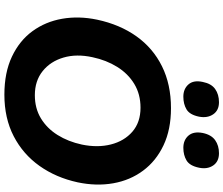

<svg xmlns="http://www.w3.org/2000/svg" viewBox="-90 -891 994 854"><g transform="rotate(90 407.0 -464.0)"><path d="M401 13.5Q303 13.5 232 -20Q161 -53.5 118.8 -111.2Q76.5 -169 63.5 -243.2Q50.5 -317.5 67.5 -399Q89 -500 141.5 -573.8Q194 -647.5 274.8 -687.5Q355.5 -727.5 461 -727.5Q556.5 -727.5 626.5 -694.2Q696.5 -661 739.2 -603.2Q782 -545.5 795.2 -470.8Q808.5 -396 791 -312.5Q770 -216 718 -142.8Q666 -69.5 586 -28Q506 13.5 401 13.5ZM403.5 -122Q462 -122 506.5 -149Q551 -176 580.5 -223.2Q610 -270.5 623 -331Q637.5 -401 622.5 -460.2Q607.5 -519.5 565.8 -555.8Q524 -592 459 -592Q399 -592 353.2 -564.2Q307.5 -536.5 277.5 -488.2Q247.5 -440 234.5 -378.5Q219 -307.5 236 -249.5Q253 -191.5 296.2 -156.8Q339.5 -122 403.5 -122ZM637.5 -782.5Q603 -782.5 583.2 -805.2Q563.5 -828 571.5 -869Q579.5 -907 603.5 -924Q627.5 -941 661.5 -941Q698.5 -941 716 -915.2Q733.5 -889.5 726 -852.5Q717.5 -811 693.8 -796.8Q670 -782.5 637.5 -782.5ZM410 -782.5Q375.5 -782.5 355.5 -805.2Q335.5 -828 344.5 -869Q352 -907 376 -924Q400 -941 434.5 -941Q471 -941 488.5 -915.2Q506 -889.5 499 -852.5Q490.5 -811 466.8 -796.8Q443 -782.5 410 -782.5Z"/></g></svg>

Font: Commissioner
Style: Bold Italic
Weight: 700
Italic angle: -12°
Designer: Kostas Bartsokas
Foundry: Kostas Bartsokas
Version: Version 1.000; ttfautohint (v1.8.3)